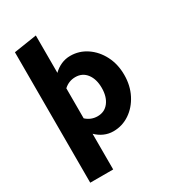

<svg xmlns="http://www.w3.org/2000/svg" viewBox="-224 -851 1047 1174"><g transform="rotate(-30 300.0 -264.0)"><path d="M59 209V-712L221 -737V-473Q245 -497 275.5 -510.5Q306 -524 340 -524Q403 -524 455 -489Q507 -454 538 -394Q569 -334 569 -258Q569 -183 538 -122.5Q507 -62 455 -27Q403 8 340 8Q306 8 275.5 -5.5Q245 -19 221 -43V209ZM302 -396Q256 -396 221 -364V-152Q256 -120 302 -120Q352 -120 381 -158Q410 -196 410 -258Q410 -320 381 -358Q352 -396 302 -396Z"/></g></svg>

Font: Red Hat Mono
Style: Bold
Weight: 700
Monospace: yes
Designer: Pentagram, MCKL
Foundry: Pentagram, MCKL
Version: Version 1.023; ttfautohint (v1.8.3)